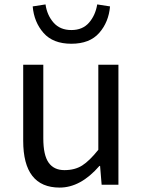

<svg xmlns="http://www.w3.org/2000/svg" viewBox="-20 -836 647 869"><path d="M250 13Q85 13 85 -199V-543H176V-210Q176 -134 200 -100Q224 -66 271.5 -66Q319 -66 352 -87Q385 -108 425 -158V-543H516V0H440L433 -85H430Q345 13 250 13ZM128 -807 186 -816Q193 -767 222.5 -733.5Q252 -700 303 -700Q354 -700 383 -733.5Q412 -767 420 -816L478 -807Q472 -736 429 -687Q386 -638 303 -638Q220 -638 177 -687Q134 -736 128 -807Z"/></svg>

Font: Swei Fan Sans CJK TC
Style: Regular
Weight: 400
Version: Version 2.130